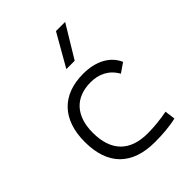

<svg xmlns="http://www.w3.org/2000/svg" viewBox="-227 -913 1040 1040"><g transform="rotate(-45 293.0 -392.5)"><path d="M342.8 9.8C396.5 9.8 454.1 6.3 507.3 -6.3L499.5 -66.4C450.7 -57.1 399.4 -51.3 348.1 -51.3C212.4 -51.3 140.1 -124.5 140.1 -264.6C140.1 -393.6 208.5 -466.3 325.2 -466.3C386.7 -466.3 440.9 -442.4 474.1 -382.8L527.8 -419.9C498.5 -488.3 425.8 -527.3 329.1 -527.3C165.5 -527.3 74.2 -428.7 74.2 -259.8C74.2 -83.5 168 9.8 342.8 9.8ZM282.7 -609.4H346.7L459 -794.9H388.7Z"/></g></svg>

Font: Cascadia Code Light
Style: Regular
Weight: 300
Monospace: yes
Designer: Aaron Bell
Foundry: Saja Typeworks
Version: Version 2404.023